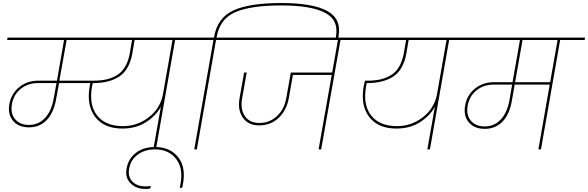

<svg xmlns="http://www.w3.org/2000/svg" viewBox="-20 -989 3893 1271"><path d="M172 -162Q234 -162 277 -207Q320 -252 335 -334L354 -439H231Q165 -439 117.5 -401Q70 -363 59 -300Q48 -238 80 -200Q112 -162 172 -162ZM600 -455Q645 -455 680.5 -462.5Q716 -470 749.5 -488.5Q783 -507 806 -544Q829 -581 839 -635L854 -724H421L373 -455ZM794 -154Q888 -154 963.5 -211.5Q1039 -269 1058 -361L1122 -724H871L856 -635Q836 -526 769.5 -482.5Q703 -439 597 -439H594Q593 -435 591.5 -428.5Q590 -422 590 -420Q567 -296 622.5 -225Q678 -154 794 -154ZM1012 0H995L1045 -283Q1014 -224 947.5 -181Q881 -138 790 -138Q669 -138 610 -215Q551 -292 574 -420Q576 -434 578 -439H371L352 -335Q335 -241 288.5 -193.5Q242 -146 172 -146Q103 -146 66.5 -189Q30 -232 42 -300Q55 -370 107.5 -412.5Q160 -455 234 -455H357L404 -724H27L30 -740H1304L1301 -724H1139Z M943 262Q882 262 844.5 224.5Q807 187 818 127Q829 62 879.5 23Q930 -16 1006 -16Q1106 -16 1160 52.5Q1214 121 1189 241Q1188 243 1187 247.5Q1186 252 1186 254H1170L1174 233Q1195 126 1146 63Q1097 0 1007 0Q937 0 890.5 35.5Q844 71 835 128Q825 180 856 212.5Q887 245 943 245Q960 245 978 242L975 259Q960 262 943 262Z M1410 -724 1283 0H1266L1393 -724H1231L1234 -740H1396L1397 -743Q1419 -872 1526 -920.5Q1633 -969 1843 -969Q2048 -969 2145 -917Q2242 -865 2221 -748L2219 -733H2202L2204 -748Q2223 -858 2130 -905.5Q2037 -953 1841 -953Q1640 -953 1537.5 -908.5Q1435 -864 1414 -743L1413 -740H1575L1572 -724Z M1502 -724 1505 -740H2398L2395 -724H2234L2106 0H2089L2176 -493H1919L1892 -340Q1877 -258 1824 -208Q1771 -158 1693 -159Q1622 -160 1587 -211Q1552 -262 1566 -340L1596 -509H1613L1583 -339Q1570 -266 1601 -220.5Q1632 -175 1697 -175Q1765 -175 1813.5 -220.5Q1862 -266 1875 -339L1905 -509H2179L2217 -724Z M2608 -154Q2702 -154 2777.5 -211.5Q2853 -269 2872 -361L2936 -724H2685L2670 -635Q2650 -526 2583.5 -482.5Q2517 -439 2411 -439H2408Q2407 -435 2405.5 -428.5Q2404 -422 2404 -420Q2381 -296 2436.5 -225Q2492 -154 2608 -154ZM2325 -724 2328 -740H3118L3115 -724H2953L2826 0H2809L2859 -283Q2828 -224 2761.5 -181Q2695 -138 2604 -138Q2483 -138 2424 -215Q2365 -292 2388 -420Q2392 -441 2396 -455H2414Q2459 -455 2494.5 -462.5Q2530 -470 2563.5 -488.5Q2597 -507 2620 -544Q2643 -581 2653 -635L2668 -724Z M3189 -152Q3251 -152 3294 -197Q3337 -242 3352 -324L3370 -429H3248Q3182 -429 3134.5 -391Q3087 -353 3076 -290Q3065 -228 3097 -190Q3129 -152 3189 -152ZM3622 -445 3671 -724H3439L3390 -445ZM3045 -724 3048 -740H3853L3850 -724H3688L3561 0H3544L3619 -429H3387L3369 -325Q3353 -231 3306 -183.5Q3259 -136 3189 -136Q3120 -136 3083.5 -179Q3047 -222 3059 -290Q3071 -360 3124 -402.5Q3177 -445 3251 -445H3373L3422 -724Z"/></svg>

Font: Poppins Thin
Style: Italic
Weight: 250
Italic angle: -10°
Designer: Ninad Kale (Devanagari), Jonny Pinhorn (Latin)
Foundry: Indian Type Foundry
Version: Version 3.200;PS 1.000;hotconv 16.6.54;makeotf.lib2.5.65590